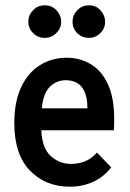

<svg xmlns="http://www.w3.org/2000/svg" viewBox="-20 -694 490 725"><path d="M244 11Q152 11 93 -50Q34 -111 34 -229Q34 -310 60 -365Q86 -420 131 -448Q176 -476 232 -476Q282 -476 323 -451.5Q364 -427 387.5 -376Q411 -325 411 -248Q411 -237 411 -224.5Q411 -212 410 -202H136Q139 -134 172 -104.5Q205 -75 248 -75Q277 -75 301.5 -85Q326 -95 346 -118L400 -62Q371 -25 331 -7Q291 11 244 11ZM138 -285H310Q310 -391 228 -391Q193 -391 168 -366Q143 -341 138 -285ZM149 -551Q123 -551 105 -569Q87 -587 87 -612Q87 -637 105 -655.5Q123 -674 149 -674Q176 -674 193.5 -655Q211 -636 211 -612Q211 -587 192.5 -569Q174 -551 149 -551ZM316 -551Q290 -551 272 -568.5Q254 -586 254 -612Q254 -637 272 -655.5Q290 -674 316 -674Q343 -674 360 -654.5Q377 -635 377 -612Q377 -587 359 -569Q341 -551 316 -551Z"/></svg>

Font: Inconsolata SemiCondensed Bold
Style: Regular
Weight: 700
Width: 4
Monospace: yes
Designer: Raph Levien, Cyreal, Brenton Simpson
Foundry: Raph Levien, Cyreal, Google
Version: Version 3.001; ttfautohint (v1.8.2.53-6de2)